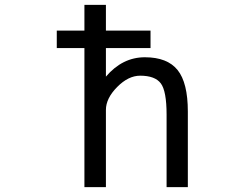

<svg xmlns="http://www.w3.org/2000/svg" viewBox="-20 -772 1040 794"><path d="M214.8 -573.2V-645.5H329.1V-752H418V-645.5H602.5V-573.2H418V-455.1Q486.3 -535.2 579.1 -535.2Q671.9 -535.2 714.4 -482.4Q756.8 -429.7 756.8 -310.5V2H668.9V-297.9Q668.9 -395.5 645 -427.2Q621.1 -459 559.6 -459Q510.7 -459 464.4 -412.1Q418 -365.2 418 -317.4V2H329.1V-573.2Z"/></svg>

Font: GenEi Gothic M Regular
Style: Regular
Weight: 400
Designer: o_tamon (Modified); [Source Han Sans]
Ryoko NISHIZUKA  (kana & ideographs); Paul D. Hunt (Latin, Greek & Cyrillic); Wenl
Version: Version 1.1a;Original Version 1.004